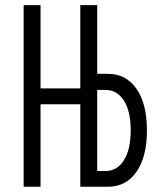

<svg xmlns="http://www.w3.org/2000/svg" viewBox="-20 -713 626 733"><path d="M70.3 0V-693.4H134.8V-375.5H286.6V-693.4H351.1V-431.2H391.1Q461.4 -431.2 501.2 -373.8Q541 -316.4 541 -215.3Q541 -114.7 501.2 -57.4Q461.4 0 391.1 0H286.6V-314.9H134.8V0ZM351.1 -60.1H382.3Q427.2 -60.1 453.1 -101.3Q479 -142.6 479 -215.3Q479 -288.1 453.1 -328.9Q427.2 -369.6 382.3 -369.6H351.1Z"/></svg>

Font: Cascadia Code NF Light
Style: Regular
Weight: 300
Monospace: yes
Designer: Aaron Bell
Foundry: Saja Typeworks
Version: Version 2404.023; ttfautohint (v1.8.4)